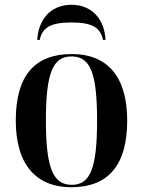

<svg xmlns="http://www.w3.org/2000/svg" viewBox="-20 -773 598 803"><path d="M136 -606H146C157 -656 188 -679 279 -679C369 -679 400 -656 411 -606H421C419 -681 373 -753 279 -753C184 -753 139 -681 136 -606ZM278 10C432 10 512 -81 512 -269C512 -456 426 -547 281 -547C125 -547 46 -457 46 -269C46 -81 134 10 278 10ZM280 0C202 0 172 -70 172 -269C172 -468 201 -537 279 -537C358 -537 386 -468 386 -269C386 -70 358 0 280 0Z"/></svg>

Font: Noto Serif Display SemiCondensed SemiBold
Style: Regular
Weight: 600
Width: 4
Designer: Monotype Design Team
Foundry: Monotype Imaging Inc.
Version: Version 2.009